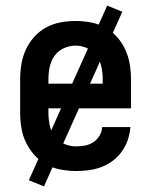

<svg xmlns="http://www.w3.org/2000/svg" viewBox="-20 -603 540 686"><path d="M252 8Q225 8 197.5 3Q170 -2 146 -15Q122 -28 103.5 -48.5Q85 -69 73 -93.5Q61 -118 56.5 -145.5Q52 -173 52 -200V-320Q52 -347 56.5 -374Q61 -401 72.5 -426Q84 -451 102.5 -471.5Q121 -492 145 -505Q169 -518 196 -523Q223 -528 250 -528Q277 -528 304 -523Q331 -518 355 -505Q379 -492 397.5 -471.5Q416 -451 427.5 -426Q439 -401 443.5 -374Q448 -347 448 -320V-216H153V-200Q153 -178 157.5 -156Q162 -134 175 -116Q188 -98 209 -89Q230 -80 252 -80Q268 -80 284 -83Q300 -86 313.5 -95Q327 -104 335.5 -118Q344 -132 345 -149H446Q444 -125 436.5 -103Q429 -81 415.5 -62Q402 -43 383.5 -29Q365 -15 343 -6.5Q321 2 298 5Q275 8 252 8ZM347 -304V-320Q347 -342 342.5 -363.5Q338 -385 325.5 -403Q313 -421 292.5 -430.5Q272 -440 250 -440Q228 -440 207.5 -430.5Q187 -421 174.5 -403Q162 -385 157.5 -363.5Q153 -342 153 -320V-304ZM137 63 83 41 363 -583 417 -561Z"/></svg>

Font: Iosevka SS18 Semibold
Style: Regular
Weight: 600
Monospace: yes
Designer: Belleve Invis
Foundry: Belleve Invis
Version: Version 25.1.1; ttfautohint (v1.8.4)